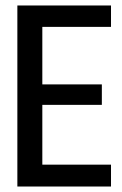

<svg xmlns="http://www.w3.org/2000/svg" viewBox="-20 -680 446 700"><path d="M43.3 0V-660H134.3V0ZM91.3 0V-79.7H384.7V0ZM91.3 -297.7V-372.3H351.3V-297.7ZM91.3 -582V-660H384.7V-582Z"/></svg>

Font: Bricolage Grotesque 96pt ExtraBold SemiCondensed
Style: Regular
Weight: 800
Width: 4
Version: Version 1.001;gftools[0.9.33.dev8+g029e19f]